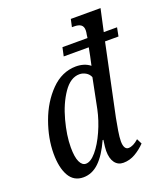

<svg xmlns="http://www.w3.org/2000/svg" viewBox="-141 -857 836 965"><g transform="rotate(-20 277.5 -375.0)"><path d="M38 -153Q38 -234 69.5 -321Q101 -408 159 -467Q217 -526 292 -527Q338 -527 368 -503Q379 -551 387 -595H253L263 -641H397L399 -657Q402 -671 402 -681Q402 -701 390 -710Q378 -719 353 -719H342L351 -760H510L484 -641H555L546 -595H474L394 -215Q388 -185 382.5 -150.5Q377 -116 377 -96Q377 -74 383.5 -62.5Q390 -51 402 -51Q427 -51 457 -78L471 -50Q447 -25 417 -7.5Q387 10 353 10Q324 10 307.5 -12.5Q291 -35 291 -76Q291 -93 297 -133H293Q261 -62 223.5 -26Q186 10 139 10Q88 10 63 -34Q38 -78 38 -153ZM321 -288 353 -448Q346 -465 330 -474.5Q314 -484 296 -484Q248 -484 210 -428.5Q172 -373 151 -294.5Q130 -216 130 -153Q130 -101 142 -75.5Q154 -50 174 -50Q200 -50 229.5 -85Q259 -120 284 -175.5Q309 -231 321 -288Z"/></g></svg>

Font: Noto Serif Cond
Style: Italic
Weight: 400
Width: 3
Italic angle: -12°
Designer: Monotype Design Team
Foundry: Monotype Imaging Inc.
Version: Version 1.001